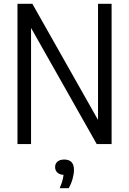

<svg xmlns="http://www.w3.org/2000/svg" viewBox="-20 -760 681 1013"><path d="M72.2 0V-740H150.7L516.5 -93.1H497.2V-740H568.8V0H490.3L124.5 -646.9H143.8V0ZM294.9 232.8Q307.7 203.4 312.1 182.3Q316.5 161.2 316.5 140.8L328.6 162.7H320.5Q296.4 162.7 283.6 151.3Q270.7 140 270.7 121.7Q270.7 103.7 283.2 92.7Q295.7 81.7 319 81.7Q344.3 81.7 357.3 95.4Q370.3 109 370.3 136Q370.3 157.1 363.1 183.3Q355.8 209.5 342.6 232.8Z"/></svg>

Font: Encode Sans Condensed Thin
Style: Regular
Weight: 100
Width: 3
Designer: Multiple Designers
Foundry: Impallari Type
Version: Version 3.002